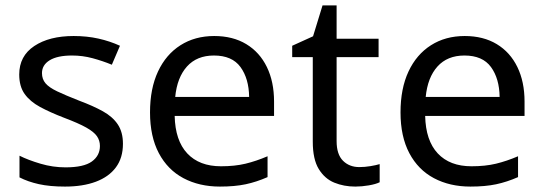

<svg xmlns="http://www.w3.org/2000/svg" viewBox="-20 -679 2008 709"><path d="M434 -148Q434 -96 408 -61Q382 -26 334 -8Q286 10 220 10Q164 10 123.5 1Q83 -8 52 -24V-104Q84 -88 129.5 -74.5Q175 -61 222 -61Q289 -61 319 -82.5Q349 -104 349 -140Q349 -160 338 -176Q327 -192 298.5 -208Q270 -224 217 -244Q165 -264 128 -284Q91 -304 71 -332Q51 -360 51 -404Q51 -472 106.5 -509Q162 -546 252 -546Q301 -546 343.5 -536.5Q386 -527 423 -510L393 -440Q359 -454 322 -464Q285 -474 246 -474Q192 -474 163.5 -456.5Q135 -439 135 -409Q135 -387 148 -371.5Q161 -356 191.5 -341.5Q222 -327 273 -307Q324 -288 360 -268Q396 -248 415 -219.5Q434 -191 434 -148Z M771 -546Q840 -546 889.5 -516Q939 -486 965.5 -431.5Q992 -377 992 -304V-251H625Q627 -160 671.5 -112.5Q716 -65 796 -65Q847 -65 886.5 -74.5Q926 -84 968 -102V-25Q927 -7 887 1.5Q847 10 792 10Q716 10 657.5 -21Q599 -52 566.5 -113.5Q534 -175 534 -264Q534 -352 563.5 -415Q593 -478 646.5 -512Q700 -546 771 -546ZM770 -474Q707 -474 670.5 -433.5Q634 -393 627 -321H900Q899 -389 868 -431.5Q837 -474 770 -474Z M1307 -62Q1327 -62 1348 -65.5Q1369 -69 1382 -73V-6Q1368 1 1342 5.5Q1316 10 1292 10Q1250 10 1214.5 -4.5Q1179 -19 1157 -55Q1135 -91 1135 -156V-468H1059V-510L1136 -545L1171 -659H1223V-536H1378V-468H1223V-158Q1223 -109 1246.5 -85.5Q1270 -62 1307 -62Z M1696 -546Q1765 -546 1814.5 -516Q1864 -486 1890.5 -431.5Q1917 -377 1917 -304V-251H1550Q1552 -160 1596.5 -112.5Q1641 -65 1721 -65Q1772 -65 1811.5 -74.5Q1851 -84 1893 -102V-25Q1852 -7 1812 1.5Q1772 10 1717 10Q1641 10 1582.5 -21Q1524 -52 1491.5 -113.5Q1459 -175 1459 -264Q1459 -352 1488.5 -415Q1518 -478 1571.5 -512Q1625 -546 1696 -546ZM1695 -474Q1632 -474 1595.5 -433.5Q1559 -393 1552 -321H1825Q1824 -389 1793 -431.5Q1762 -474 1695 -474Z"/></svg>

Font: Noto Sans Thaana
Style: Regular
Weight: 400
Designer: Monotype Design Team
Foundry: Monotype Imaging Inc.
Version: Version 2.001